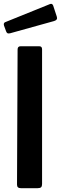

<svg xmlns="http://www.w3.org/2000/svg" viewBox="-27 -984 319 1004"><path d="M193 -22Q193 -10 188 -5Q183 0 170 0H82Q62 0 62 -18L65 -725Q65 -742 80 -742H179Q193 -742 193 -726ZM251 -955 270 -897Q276 -880 256 -874L26 -810Q17 -808 12.5 -810Q8 -812 5 -820L-6 -850Q-10 -864 0 -868L235 -963Q246 -967 251 -955Z"/></svg>

Font: Libre Franklin Thin SemiBold
Style: Regular
Weight: 600
Version: Version 3.000